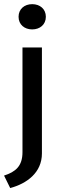

<svg xmlns="http://www.w3.org/2000/svg" viewBox="-24 -732 303 938"><path d="M-4.2 125.8 25.8 186.7C106.7 165 180.8 111.7 180.8 17.5V-500H85.8V11.7C85.8 79.2 52.5 107.5 -4.2 125.8ZM133.3 -711.7C95.8 -711.7 66.7 -688.3 66.7 -650C66.7 -611.7 95.8 -588.3 133.3 -588.3C170.8 -588.3 200 -611.7 200 -650C200 -688.3 170.8 -711.7 133.3 -711.7Z"/></svg>

Font: Boon Medium
Style: Regular
Weight: 500
Designer: Sungsit Sawaiwan
Foundry: FontUni
Version: Version 2.0